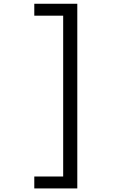

<svg xmlns="http://www.w3.org/2000/svg" viewBox="-20 -824 690 1047"><path d="M401.5 203.5H167V138.5H324.5V-738.5H167V-803.5H401.5Z"/></svg>

Font: Trispace Light
Style: Regular
Weight: 300
Designer: Tyler Finck
Foundry: Etcetera Type Company
Version: Version 1.210; ttfautohint (v1.8.3)